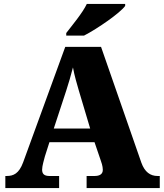

<svg xmlns="http://www.w3.org/2000/svg" viewBox="-20 -951 828 971"><path d="M315 -771H405C475 -807 588 -886 613 -921V-931H419C398 -886 344 -822 315 -784ZM279 0V-61H230C202 -61 193 -73 193 -93C193 -112 203 -144 207 -160L230 -232H458L489 -141C492 -133 500 -111 500 -92C500 -67 479 -61 458 -61H418V0H788V-61H777C740 -61 712 -81 695 -128L491 -714H310L97 -130C76 -73 48 -61 14 -61H7V0ZM315 -493C326 -527 338 -567 349 -610C357 -566 369 -527 379 -492L436 -301H252Z"/></svg>

Font: UArctic Serif Black
Style: Regular
Weight: 900
Designer: Customization by Puisto advertising & original work Monotype Design Team
Foundry: Monotype Imaging Inc.
Version: Version 2.004